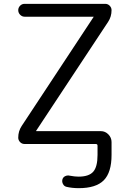

<svg xmlns="http://www.w3.org/2000/svg" viewBox="-20 -750 676 1000"><path d="M93 -94 467 -661Q467 -662 468 -662Q468 -663 467 -663H108Q95 -663 85 -673Q75 -683 75 -697Q75 -710 84.5 -720Q94 -730 108 -730H528Q542 -730 551.5 -720Q561 -710 561 -697Q561 -663 543 -636L169 -70L168 -69V-68Q168 -67 169 -67H505Q528 -67 544.5 -50Q561 -33 561 -10V0V57Q561 148 520.5 189Q480 230 390 230Q355 230 326 223Q314 220 308 208.5Q302 197 305 185Q308 173 319.5 167.5Q331 162 343 165Q370 170 389 170Q443 170 465.5 144.5Q488 119 488 57V9Q488 0 479 0H108Q94 0 84.5 -10Q75 -20 75 -33Q75 -67 93 -94Z"/></svg>

Font: Rounded Mplus 1c
Style: Regular
Weight: 400
Version: Version 1.059.20150529